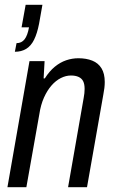

<svg xmlns="http://www.w3.org/2000/svg" viewBox="-20 -781 482 801"><path d="M11 0 103 -526H166L162 -454H167Q186 -484 208.5 -502.5Q231 -521 256 -529.5Q281 -538 307 -538Q340 -538 365 -528Q390 -518 403.5 -496Q417 -474 417 -439Q417 -427 415.5 -414Q414 -401 411 -386L343 0H264L329 -372Q331 -383 332 -392Q333 -401 333 -410Q333 -430 327 -442Q321 -454 308 -460Q295 -466 276 -466Q255 -466 234 -455.5Q213 -445 195 -424.5Q177 -404 163.5 -374Q150 -344 144 -304L90 0ZM42 -565 49 -601Q70 -601 82.5 -617Q95 -633 101 -667H70L87 -761H157L143 -682Q135 -641 122 -615Q109 -589 89 -577Q69 -565 42 -565Z"/></svg>

Font: Archivo Condensed
Style: Italic
Weight: 400
Width: 3
Italic angle: -10°
Designer: Hector Gatti
Foundry: Omnibus-Type
Version: Version 2.001